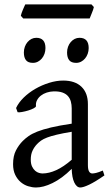

<svg xmlns="http://www.w3.org/2000/svg" viewBox="-20 -833 499 868"><path d="M171.9 -48.8Q201.2 -48.8 234.1 -63.7Q267.1 -78.6 304.2 -110.8V-237.3Q263.2 -230.5 236.6 -224.1Q210 -217.8 192.9 -211.2Q175.8 -204.6 165.5 -197.3Q155.3 -189.9 147.5 -181.6Q134.8 -168.5 127 -151.6Q119.1 -134.8 119.1 -111.8Q119.1 -92.3 125 -80.1Q130.9 -67.9 139.2 -60.8Q147.5 -53.7 156.5 -51.3Q165.5 -48.8 171.9 -48.8ZM452.1 -40Q410.6 -11.2 383.5 1.7Q356.4 14.6 342.8 14.6Q326.7 14.6 315.9 -7.8Q305.2 -30.3 304.2 -69.8Q282.2 -47.9 260.3 -31.7Q238.3 -15.6 217.3 -5.4Q196.3 4.9 177.5 9.8Q158.7 14.6 143.1 14.6Q125.5 14.6 106.9 8.8Q88.4 2.9 73.5 -9.8Q58.6 -22.5 48.8 -42.5Q39.1 -62.5 39.1 -90.8Q39.1 -127.9 52 -152.8Q64.9 -177.7 83 -195.8Q94.7 -207.5 109.6 -218Q124.5 -228.5 149.2 -238.3Q173.8 -248 210.9 -256.8Q248 -265.6 304.2 -273.9V-342.8Q304.2 -359.4 300.3 -373.8Q296.4 -388.2 287.1 -398.7Q277.8 -409.2 262 -414.8Q246.1 -420.4 222.2 -419.9Q206.5 -419.4 191.4 -414.6Q176.3 -409.7 165 -400.9Q153.8 -392.1 147.5 -380.1Q141.1 -368.2 142.6 -353.5Q143.1 -349.1 132.6 -343.5Q122.1 -337.9 107.7 -333.5Q93.3 -329.1 79.3 -326.7Q65.4 -324.2 59.6 -325.7L52.7 -344.7Q64 -369.1 86.9 -391.6Q109.9 -414.1 139.4 -431.2Q168.9 -448.2 201.9 -458.5Q234.9 -468.8 265.6 -468.8Q319.3 -468.8 348.4 -440.7Q377.4 -412.6 377.4 -362.3V-86.9Q377.4 -66.4 382.8 -57.6Q388.2 -48.8 397 -48.8Q403.8 -48.8 414.6 -51.3Q425.3 -53.7 444.8 -62ZM380.9 -615.7Q380.9 -602.1 376.5 -589.8Q372.1 -577.6 364.5 -568.6Q356.9 -559.6 346.7 -554.2Q336.4 -548.8 324.2 -548.8Q302.2 -548.8 292.7 -561Q283.2 -573.2 283.2 -595.7Q283.2 -609.4 287.6 -621.6Q292 -633.8 299.8 -642.8Q307.6 -651.9 317.6 -657Q327.6 -662.1 339.4 -662.1Q380.9 -662.1 380.9 -615.7ZM185.5 -615.7Q185.5 -602.1 181.2 -589.8Q176.8 -577.6 169.2 -568.6Q161.6 -559.6 151.4 -554.2Q141.1 -548.8 128.9 -548.8Q106.9 -548.8 97.4 -561Q87.9 -573.2 87.9 -595.7Q87.9 -609.4 92.3 -621.6Q96.7 -633.8 104.5 -642.8Q112.3 -651.9 122.3 -657Q132.3 -662.1 144 -662.1Q185.5 -662.1 185.5 -615.7ZM404.3 -801.3Q403.3 -795.9 400.9 -788.8Q398.4 -781.7 395.5 -774.7Q392.6 -767.6 389.9 -760.7Q387.2 -753.9 385.3 -749.5H85L74.2 -761.7Q75.2 -767.1 77.6 -773.9Q80.1 -780.8 83 -787.8Q85.9 -794.9 88.9 -801.5Q91.8 -808.1 94.2 -813H393.6Z"/></svg>

Font: Gentium Plus Eur
Style: Regular
Weight: 400
Designer: J. Victor Gaultney, Annie Olsen, Iska Routamaa, Becca Hirsbrunner
Foundry: SIL International
Version: Version 5.000